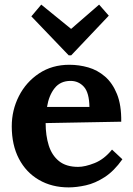

<svg xmlns="http://www.w3.org/2000/svg" viewBox="-20 -797 578 833"><path d="M278 16Q205 16 149 -16.5Q93 -49 62 -108.5Q31 -168 31 -249Q31 -319 62 -380Q93 -441 149.5 -478.5Q206 -516 281 -516Q323 -516 363 -504.5Q403 -493 435.5 -465Q468 -437 487.5 -389Q507 -341 506 -269L178 -263Q178 -209 191.5 -166Q205 -123 236 -98Q267 -73 319 -73Q349 -73 390.5 -89.5Q432 -106 466 -148L511 -106Q475 -55 434 -28.5Q393 -2 352.5 7Q312 16 278 16ZM184 -333H368Q367 -395 344 -420.5Q321 -446 286 -446Q242 -446 217 -414.5Q192 -383 184 -333ZM278 -557 116 -726 159 -777 288 -672H289L410 -777L452 -729L289 -557Z"/></svg>

Font: Lora
Style: Bold
Weight: 700
Designer: Olga Karpushina, Alexei Vanyashin (Cyrillic)
Foundry: Cyreal
Version: Version 3.006; ttfautohint (v1.8.4.7-5d5b);gftools[0.9.30]